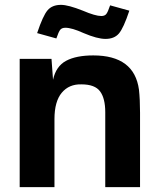

<svg xmlns="http://www.w3.org/2000/svg" viewBox="-20 -770 651 790"><path d="M363.8 -542Q532.7 -542 551.8 -400.9Q556.2 -360.4 556.2 -306.2V0H413.1V-308.1Q413.1 -365.2 391.8 -394Q370.6 -422.9 314.9 -422.9Q264.2 -424.3 234.1 -388.4Q204.1 -352.5 204.1 -279.8V0H61V-527.8H191.9L198.2 -441.9Q210.4 -497.6 252 -519.8Q293.5 -542 363.8 -542ZM132.8 -633.8Q156.7 -705.6 175.8 -727.8Q194.8 -750 231 -750Q260.7 -750 320.8 -726.1Q372.1 -704.1 397 -704.1Q410.6 -704.1 417.2 -712.2Q423.8 -720.2 433.1 -748L512.2 -726.1Q488.3 -654.3 469.2 -632.1Q450.2 -609.9 414.1 -609.9Q380.4 -609.9 324.2 -633.8Q275.9 -655.8 249 -655.8Q234.9 -655.8 228 -647.7Q221.2 -639.6 211.9 -611.8Z"/></svg>

Font: Nacelle Bold
Style: Regular
Weight: 700
Designer: Sora Sagano
Foundry: Sora Sagano
Version: Version 1.000;FEAKit 1.0